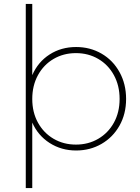

<svg xmlns="http://www.w3.org/2000/svg" viewBox="-20 -762 713 976"><path d="M621 -259Q621 -183 587.5 -123.5Q554 -64 496 -30.5Q438 3 367 3Q292 3 232.5 -35Q173 -73 144 -139V194H111V-742H144V-380Q173 -447 232 -485Q291 -523 367 -523Q438 -523 496 -489.5Q554 -456 587.5 -395.5Q621 -335 621 -259ZM588 -259Q588 -327 559 -380Q530 -433 479.5 -462.5Q429 -492 366 -492Q303 -492 252.5 -462.5Q202 -433 173 -380Q144 -327 144 -259Q144 -191 173 -138.5Q202 -86 252.5 -56.5Q303 -27 366 -27Q429 -27 479.5 -56.5Q530 -86 559 -138.5Q588 -191 588 -259Z"/></svg>

Font: Montserrat Alternates ExLight
Style: Regular
Weight: 275
Designer: Julieta Ulanovsky
Foundry: Julieta Ulanovsky
Version: Version 7.200